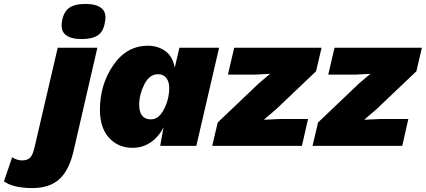

<svg xmlns="http://www.w3.org/2000/svg" viewBox="-188 -743 2169 978"><path d="M227 -544Q174 -544 147.5 -564.5Q121 -585 127 -629Q134 -680 162.5 -701.5Q191 -723 247 -723Q301 -723 327.5 -702.5Q354 -682 348 -640Q342 -586 313 -565Q284 -544 227 -544ZM-23 215Q-119 215 -168 181L-126 58Q-102 74 -76 74Q-47 74 -33.5 59Q-20 44 -11 3L106 -500H308L187 25Q164 125 114 170Q64 215 -23 215Z M487 10Q414 10 367.5 -41Q321 -92 321 -184Q321 -312 389 -411Q457 -510 566 -510Q616 -510 654 -483Q692 -456 702 -398L726 -500H928L812 0H628L645 -95Q620 -45 579 -17.5Q538 10 487 10ZM581 -135Q621 -135 647.5 -187Q674 -239 674 -295Q674 -327 659 -346Q644 -365 617 -365Q573 -365 547 -313Q521 -261 521 -210Q521 -135 581 -135Z M893 0 921 -119 1131 -319 1188 -367 1113 -363H973L1005 -500H1450L1422 -380L1219 -187L1156 -133L1243 -137H1381L1350 0Z M1404 0 1432 -119 1642 -319 1699 -367 1624 -363H1484L1516 -500H1961L1933 -380L1730 -187L1667 -133L1754 -137H1892L1861 0Z"/></svg>

Font: Elaine Sans ExtraBold
Style: Italic
Weight: 800
Italic angle: -13°
Designer: Wei Huang
Foundry: Wei Huang
Version: Version 2.001;December 24, 2019;FontCreator 12.0.0.2547 64-b